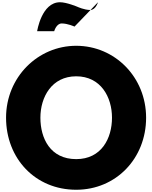

<svg xmlns="http://www.w3.org/2000/svg" viewBox="-20 -1669 1357 1711"><path d="M644 -1432 853 -1649C853 -1649 833 -1580 785 -1580C731 -1580 671 -1608 671 -1608C671 -1608 574 -1649 515 -1649C350 -1649 311 -1391 311 -1391H463C463 -1391 482 -1460 530 -1460C584 -1460 644 -1432 644 -1432ZM34 -620C34 -258 293 22 659 22C1015 22 1282 -258 1282 -620C1282 -982 1003 -1261 659 -1261C318 -1261 34 -982 34 -620ZM340 -620C340 -804 441 -989 659 -989C878 -989 978 -804 978 -620C978 -436 884 -251 659 -251C428 -251 340 -436 340 -620Z"/></svg>

Font: Hussar Dziwak
Style: Regular
Weight: 400
Version: Version 1.022